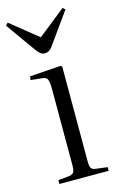

<svg xmlns="http://www.w3.org/2000/svg" viewBox="-122 -818 548 869"><g transform="rotate(-15 151.5 -383.0)"><path d="M44 0V-18L96 -23Q113 -26 118 -35Q123 -44 123 -70V-421Q123 -458 117 -470Q111 -482 89 -483L40 -488L42 -505L187 -515L194 -510V-67Q194 -44 199 -35Q204 -26 220 -24L275 -17V0ZM134 -588Q128 -588 122.5 -590Q117 -592 111 -597.5Q105 -603 97 -613L-4 -755L7 -766L135 -663L264 -766L275 -756L169 -608Q162 -598 153 -593Q144 -588 134 -588Z"/></g></svg>

Font: Literata 60pt Light
Style: Regular
Weight: 300
Designer: Latin by Veronika Burian and Jose Scaglione. Greek by Irene Vlachou. Cyrillic by Vera Evstafieva.
Foundry: TypeTogether
Version: Version 3.103;gftools[0.9.29]